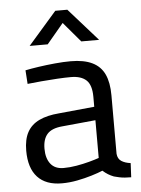

<svg xmlns="http://www.w3.org/2000/svg" viewBox="-53 -774 608 826"><g transform="rotate(-5 251.0 -361.0)"><path d="M181 10Q112 10 76 -29Q40 -68 40 -143Q40 -192 57 -223Q74 -254 108.5 -270.5Q143 -287 194 -291L348 -306V-349Q348 -400 325.5 -421Q303 -442 259 -442Q234 -442 199.5 -440Q165 -438 131 -435Q97 -432 71 -429L67 -488Q91 -493 125 -498Q159 -503 196 -506.5Q233 -510 264 -510Q321 -510 357 -492.5Q393 -475 409.5 -439.5Q426 -404 426 -349V-96Q428 -74 443.5 -64Q459 -54 483 -51L480 10Q466 10 453 9Q440 8 428.5 5.5Q417 3 406 0Q393 -5 381.5 -12Q370 -19 359 -29Q340 -21 310.5 -12Q281 -3 247.5 3.5Q214 10 181 10ZM194 -55Q221 -55 250 -60Q279 -65 305 -72Q331 -79 348 -85V-248L203 -234Q158 -230 138.5 -208Q119 -186 119 -145Q119 -103 138 -79Q157 -55 194 -55ZM94 -591 217 -732H269L394 -591H317L244 -677L172 -591Z"/></g></svg>

Font: Cairo Play
Style: Regular
Weight: 400
Designer: Mohamed Gaber, Accademia di Belle Arti di Urbino
Foundry: Kief Type Foundry, Accademia di Belle Arti di Urbino
Version: Version 3.119